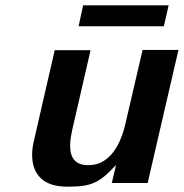

<svg xmlns="http://www.w3.org/2000/svg" viewBox="-20 -689 692 723"><path d="M101 -106Q101 -132 108 -160L186 -500H321L252 -200Q244 -163 244 -140Q244 -67 312 -67Q344 -67 367.5 -81Q391 -95 407.5 -117.5Q424 -140 435 -167.5Q446 -195 452 -222L517 -501H652L536 0H401L417 -68Q395 -44 376.5 -28Q358 -12 338 -2.5Q318 7 294 10.5Q270 14 235 14Q167 14 134 -17.5Q101 -49 101 -106ZM276 -590 293 -669H615L597 -590Z"/></svg>

Font: Perun
Style: Bold Italic
Weight: 700
Italic angle: -12°
Foundry: Copyright (c) Stefan Peev, Context Ltd, 2016
Version: Version 1.027